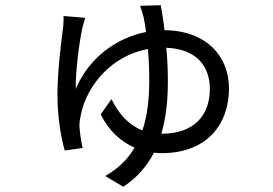

<svg xmlns="http://www.w3.org/2000/svg" viewBox="-20 -634 1040 732"><path d="M595 -124C613 -184 620 -251 620 -323C620 -367 618 -411 614 -452C733 -447 780 -378 780 -295C780 -196 722 -124 595 -124ZM514 -612C519 -599 524 -582 528 -566C531 -552 534 -534 537 -512C423 -490 318 -412 269 -295C267 -358 282 -473 294 -527C297 -539 301 -554 305 -566L222 -573C223 -562 222 -548 221 -533C215 -488 199 -366 199 -271C199 -193 212 -110 227 -60L295 -70C290 -90 284 -132 283 -150C282 -168 286 -186 289 -200C311 -305 403 -422 544 -447C547 -413 549 -373 549 -327C549 -258 542 -193 523 -137C471 -157 433 -199 405 -256L364 -198C393 -138 439 -95 493 -71C468 -28 431 9 381 37L450 78C502 44 540 0 567 -52C576 -51 585 -50 595 -50C772 -50 853 -163 853 -297C853 -418 769 -517 607 -519C603 -558 597 -591 593 -614Z"/></svg>

Font: Noto Sans CJK TC Regular
Style: Regular
Weight: 400
Designer: Ryoko NISHIZUKA (kana & ideographs); Paul D. Hunt (Latin, Greek & Cyrillic); Wenlong ZHANG (bopomofo); Sandoll Communica
Foundry: Adobe Systems Incorporated
Version: Version 1.001;PS 1.001;hotconv 1.0.78;makeotf.lib2.5.61930